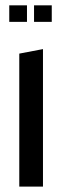

<svg xmlns="http://www.w3.org/2000/svg" viewBox="-20 -693 230 713"><path d="M106.4 -611.9V-673.1H172.2V-611.9ZM51.6 0V-493.9L138.6 -510.5H139.6V0ZM14.4 -611.9V-673.1H80.2V-611.9Z"/></svg>

Font: Foldit Thin
Style: Regular
Weight: 100
Designer: Sophia Tai
Foundry: Sophia Tai
Version: Version 1.003